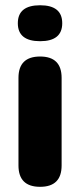

<svg xmlns="http://www.w3.org/2000/svg" viewBox="-20 -721 305 741"><path d="M134.8 -562Q48.8 -562 48.8 -631.3Q48.8 -700.7 134.8 -700.7Q220.2 -700.7 220.2 -631.3Q220.2 -562 134.8 -562ZM134.8 -502.9Q217.8 -502.9 217.8 -420.4V-82.5Q217.8 0 134.8 0Q51.3 0 51.3 -82.5V-420.4Q51.3 -502.9 134.8 -502.9Z"/></svg>

Font: inglobal
Style: Bold
Weight: 700
Designer: Andrey Kochetov, Denis Davydov, Evgeny Yurtaev
Foundry: inglobal.ru
Version: Version 1.00 September 25, 2014, initial release